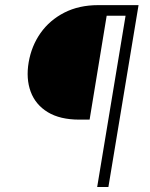

<svg xmlns="http://www.w3.org/2000/svg" viewBox="-20 -748 598 768"><path d="M519 -685.1H406.7L338.4 -269.5H297.4Q220.2 -269.5 171.1 -299.3Q122.1 -329.1 102.8 -381.1Q83.5 -433.1 94.7 -499Q106 -564.5 142.3 -616Q178.7 -667.5 237.3 -697.5Q295.9 -727.5 373 -727.5H525.9ZM368.7 0 489.3 -727.5H534.2L413.6 0Z"/></svg>

Font: Inter 18pt ExtraLight
Style: Italic
Weight: 250
Italic angle: -9.3988°
Designer: Rasmus Andersson
Foundry: rsms
Version: Version 4.001;git-66647c0bb